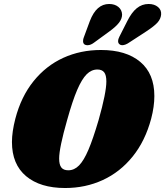

<svg xmlns="http://www.w3.org/2000/svg" viewBox="-20 -932 829 964"><path d="M755 -450Q755 -397 739 -336Q709 -224 646 -146Q583 -68 496 -28Q409 12 307 12Q182 12 111 -47.5Q40 -107 40 -219Q40 -270 57 -336Q86 -447 148.5 -524.5Q211 -602 297.5 -641.5Q384 -681 487 -681Q613 -681 684 -621.5Q755 -562 755 -450ZM317 -329Q277 -189 277 -136Q277 -105 288 -91Q299 -77 323 -77Q353 -77 377 -101.5Q401 -126 424 -180Q447 -234 475 -329Q514 -467 514 -523Q514 -555 503 -569Q492 -583 469 -583Q439 -583 415 -559Q391 -535 367.5 -480.5Q344 -426 317 -329ZM528 -912Q556 -912 574 -897.5Q592 -883 593 -859Q593 -838 577.5 -818Q562 -798 529 -774L455 -720Q436 -705 420 -705Q397 -705 397 -726Q397 -736 401 -745L431 -826Q448 -870 472 -891Q496 -912 528 -912ZM726 -912Q755 -912 773 -897Q791 -882 789 -859Q787 -837 771 -819Q755 -801 714 -774L631 -720Q610 -705 593 -705Q585 -705 579 -710.5Q573 -716 573 -725Q573 -736 580 -749L619 -826Q641 -870 667 -891Q693 -912 726 -912Z"/></svg>

Font: Shrikhand
Style: Regular
Weight: 400
Italic angle: -14°
Version: Version 1.000;PS 1.000;hotconv 1.0.88;makeotf.lib2.5.647800